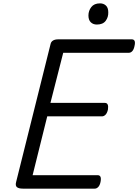

<svg xmlns="http://www.w3.org/2000/svg" viewBox="-20 -1122 823 1142"><path d="M116 0Q91 0 80.5 -9Q70 -18 76 -40L281 -861Q284 -874 295.5 -881Q307 -888 327 -888H764Q776 -888 780.5 -878.5Q785 -869 780 -848Q776 -828 767 -818Q758 -808 746 -808H356L280 -510H604Q616 -510 620.5 -500Q625 -490 622 -470Q617 -449 607.5 -439.5Q598 -430 587 -430H261L174 -80H561Q573 -80 577.5 -70.5Q582 -61 578 -40Q574 -20 564.5 -10Q555 0 544 0ZM556 -976Q534 -976 520 -989.5Q506 -1003 506 -1030Q506 -1058 523 -1080Q540 -1102 575 -1102Q596 -1102 610 -1089Q624 -1076 624 -1049Q625 -1020 608.5 -998Q592 -976 556 -976Z"/></svg>

Font: Playwrite DE SAS
Style: Regular
Weight: 400
Designer: Veronika Burian, José Scaglione
Foundry: TypeTogether
Version: Version 1.002